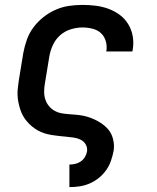

<svg xmlns="http://www.w3.org/2000/svg" viewBox="-20 -558 640 783"><path d="M263 205V113H264Q276 113 288 110Q300 107 310 100Q320 93 326.5 82Q333 71 335 59Q337 44 329.5 31Q322 18 308.5 11.5Q295 5 280 3Q265 1 250 -0.5Q235 -2 220 -3.5Q205 -5 190 -7.5Q175 -10 161 -14.5Q147 -19 134.5 -26Q122 -33 111 -42Q100 -51 90.5 -62Q81 -73 74 -85.5Q67 -98 62.5 -112Q58 -126 55 -141Q52 -156 51.5 -171Q51 -186 53 -201.5Q55 -217 57 -232L75 -342Q80 -369 89.5 -396Q99 -423 116.5 -446.5Q134 -470 157.5 -488.5Q181 -507 207.5 -518.5Q234 -530 261.5 -534Q289 -538 317 -538Q344 -538 371.5 -534.5Q399 -531 424 -521.5Q449 -512 469.5 -496.5Q490 -481 503.5 -458.5Q517 -436 521.5 -409Q526 -382 521 -354Q521 -353 520.5 -351.5Q520 -350 520 -348H413Q413 -349 413.5 -349.5Q414 -350 414 -351Q417 -372 411 -391.5Q405 -411 391 -423.5Q377 -436 357 -441Q337 -446 317 -446Q293 -446 268.5 -438.5Q244 -431 225 -414Q206 -397 195.5 -374Q185 -351 181 -327L163 -217Q160 -200 160 -183.5Q160 -167 165 -152Q170 -137 180 -125Q190 -113 204 -105.5Q218 -98 234 -95.5Q250 -93 267 -92Q284 -91 301 -89Q318 -87 334 -82.5Q350 -78 365 -71Q380 -64 393.5 -55Q407 -46 418 -34Q429 -22 435.5 -7Q442 8 444 25Q446 42 443 59Q439 79 432 99Q425 119 412.5 136.5Q400 154 382.5 168Q365 182 345 190.5Q325 199 304.5 202Q284 205 264 205Z"/></svg>

Font: Iosevka Curly SmBdEx
Style: Italic
Weight: 600
Width: 7
Italic angle: -9°
Monospace: yes
Designer: Belleve Invis
Foundry: Belleve Invis
Version: Version 11.1.0; ttfautohint (v1.8.3)